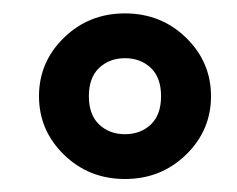

<svg xmlns="http://www.w3.org/2000/svg" viewBox="-20 -783 359 291"><path d="M130.4 -680.2Q114.7 -665.5 114.7 -637.2Q114.7 -608.9 130.4 -594.2Q146 -579.6 169.4 -579.6Q192.9 -579.6 208.5 -594.2Q224.1 -608.9 224.1 -637.2Q224.1 -665.5 208.5 -680.2Q192.9 -694.8 169.4 -694.8Q146 -694.8 130.4 -680.2ZM76.9 -548.6Q39.1 -585.4 39.1 -637.2Q39.1 -689 76.9 -725.8Q114.7 -762.7 169.4 -762.7Q224.1 -762.7 262 -725.8Q299.8 -689 299.8 -637.2Q299.8 -585.4 262 -548.6Q224.1 -511.7 169.4 -511.7Q114.7 -511.7 76.9 -548.6Z"/></svg>

Font: NoticiaText-Bold
Style: Bold
Weight: 700
Designer: JM Sole
Foundry: JM Sole
Version: Version 1.003